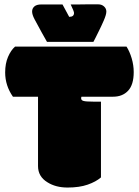

<svg xmlns="http://www.w3.org/2000/svg" viewBox="-20 -841 629 870"><path d="M437.5 -380.4H403.8Q368.7 -380.4 357.9 -383.8Q347.7 -386.7 347.7 -395.5Q347.7 -399.4 349.1 -402.8H492.2Q535.2 -402.8 560.5 -429.9Q585.9 -457 585.9 -514.6Q585.9 -545.4 576.7 -576.7Q567.4 -607.9 553.2 -629.9H48.3Q29.3 -613.3 16.4 -583.3Q3.4 -553.2 3.4 -512.7Q3.4 -453.1 38.6 -402.8H152.3V-88.4Q152.3 -41 194.8 -15.1Q232.4 8.8 286.1 8.8Q339.8 8.8 377.4 -4.4Q415 -17.6 437.5 -37.1ZM425.3 -821.3H372.6Q360.4 -820.8 335.4 -820.8H300.3Q315.4 -789.6 315.4 -782.2Q315.4 -764.6 293.5 -764.6L263.2 -820.8H167Q146 -820.8 135.7 -811.8Q125.5 -802.7 125.5 -788.8Q125.5 -774.9 136.2 -754.4Q173.3 -685.1 192.9 -651.4H403.3Q407.2 -658.2 412.4 -668.9Q417.5 -679.7 428 -700.4Q438.5 -721.2 450.2 -748Q461.9 -774.9 461.9 -788.6Q461.9 -802.2 451.4 -811.8Q440.9 -821.3 425.3 -821.3Z"/></svg>

Font: Friends & Family
Style: Regular
Weight: 400
Designer: Sarang Kulkarni, Maithili Shingre, Noopur Datye
Foundry: Ek Type
Version: Version 1.000;hotconv 1.0.117;makeotfexe 2.5.65602